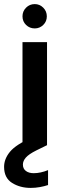

<svg xmlns="http://www.w3.org/2000/svg" viewBox="-43 -710 317 939"><path d="M67 0V-504H187V0ZM127 -571Q102 -571 84.5 -588Q67 -605 67 -630Q67 -655 84.5 -672.5Q102 -690 127 -690Q151 -690 168.5 -672.5Q186 -655 186 -630Q186 -605 168.5 -588Q151 -571 127 -571ZM107 209Q55 209 16 184.5Q-23 160 -23 106Q-23 67 6 32Q35 -3 112 -37L160 -57L187 0L134 26Q98 44 83.5 60.5Q69 77 69 95Q69 115 83.5 126Q98 137 122 137Q155 137 192 122V195Q174 201 152 205Q130 209 107 209Z"/></svg>

Font: DM Sans SemiBold
Style: Regular
Weight: 600
Designer: Colophon Foundry, Jonny Pinhorn
Foundry: Colophon Foundry
Version: Version 4.004; ttfautohint (v1.8.4.7-5d5b)